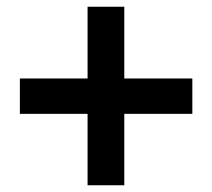

<svg xmlns="http://www.w3.org/2000/svg" viewBox="-20 -660 630 570"><path d="M240 -110H349V-322H551V-427H349V-640H240V-427H39V-322H240Z"/></svg>

Font: Noto Sans CJK SC
Style: Bold
Weight: 700
Designer: Ryoko NISHIZUKA 西塚涼子 (kana, bopomofo & ideographs); Paul D. Hunt (Latin, Greek & Cyrillic); Sandoll Communications 산돌커뮤니
Foundry: Adobe
Version: Version 2.004;hotconv 1.0.118;makeotfexe 2.5.65603